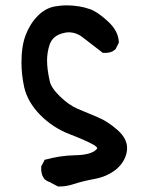

<svg xmlns="http://www.w3.org/2000/svg" viewBox="-20 -546 540 703"><path d="M143.6 110.4Q135.7 100.6 133.3 90.8Q130.9 81.1 130.9 75.2Q130.9 69.3 130.9 63.5L143.6 39.1Q200.2 23.4 253.9 22.5Q312.5 21.5 332 2Q335.9 -1 335.9 -2.9Q335.9 -7.8 323.2 -15.6Q295.9 -31.2 234.9 -54.7Q173.8 -78.1 127.4 -125Q81.1 -171.9 68.4 -227.5Q58.6 -273.4 58.6 -317.4Q58.6 -377.9 74.2 -418Q89.8 -459 118.2 -487.8Q146.5 -516.6 181.6 -522.5Q205.1 -526.4 221.7 -526.4Q270.5 -526.4 308.6 -512.7Q335.9 -503.9 374 -468.8Q413.1 -433.6 415 -392.6V-389.6L403.3 -366.2Q393.6 -357.4 384.3 -355Q375 -352.5 369.1 -352.5Q363.3 -352.5 356.4 -352.5Q321.3 -378.9 284.2 -408.2Q259.8 -427.7 231.4 -427.7Q221.7 -427.7 211.9 -424.8Q173.8 -416 162.1 -383.8Q152.3 -354.5 152.3 -325.2Q152.3 -292 162.1 -249Q167 -224.6 199.7 -192.9Q232.4 -161.1 264.6 -147.5L336.9 -117.2Q375 -101.6 412.1 -68.4Q445.3 -38.1 445.3 -3.9Q445.3 17.6 434.6 38.1Q424.8 57.6 405.3 74.2Q372.1 100.6 327.6 108.9Q283.2 117.2 253.4 127Q223.6 136.7 202.1 136.7Q198.2 136.7 192.4 136.7L166 123V122.1Q154.3 119.1 143.6 110.4Z"/></svg>

Font: JasonHandwriting2
Style: SemiBold
Weight: 600
Version: Version 1.04.7